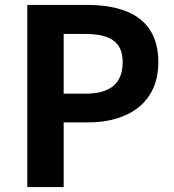

<svg xmlns="http://www.w3.org/2000/svg" viewBox="-20 -761 707 781"><path d="M91 0H239V-263H338C497 -263 624 -339 624 -508C624 -683 498 -741 334 -741H91ZM239 -380V-623H323C425 -623 479 -594 479 -508C479 -423 430 -380 328 -380Z"/></svg>

Font: DAIFUKU Sans JP
Style: Bold
Weight: 700
Designer: Original font ‘Source Han Sans JP’ : Ryoko NISHIZUKA  (kana, bopomofo & ideographs); Paul D. Hunt (Latin, Greek & Cyrill
Foundry: Daifuku
Version: Version 1.001